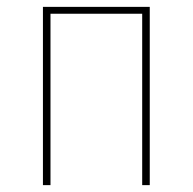

<svg xmlns="http://www.w3.org/2000/svg" viewBox="-20 -539 561 559"><path d="M394 0V-499H127V0H105V-519H416V0Z"/></svg>

Font: Fira Sans Condensed Thin
Style: Regular
Weight: 250
Width: 3
Designer: Carrois Corporate & Edenspiekermann AG
Foundry: Carrois Corporate GbR & Edenspiekermann AG
Version: Version 4.203